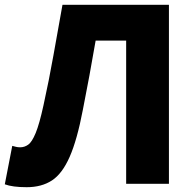

<svg xmlns="http://www.w3.org/2000/svg" viewBox="-33 -765 809 799"><path d="M78 14Q19 14 -13 2L18 -158Q26 -156 33.5 -154Q41 -152 51 -152Q69 -152 84.5 -163Q100 -174 115.5 -211.5Q131 -249 148 -327Q171 -431 189.5 -535.5Q208 -640 227 -745H670V0H492V-596H365Q352 -520 339 -450Q326 -380 312 -309Q288 -183 257 -112.5Q226 -42 183 -14Q140 14 78 14Z"/></svg>

Font: Source Han Sans TC Heavy
Style: Regular
Weight: 900
Designer: Ryoko NISHIZUKA Ë•øÂ°öÊ∂ºÂ≠ê (kana, bopomofo & ideographs); Paul D. Hunt (Latin, Greek & Cyrillic); Sandoll Communicatio
Foundry: Adobe
Version: Version 2.004;hotconv 1.0.118;makeotfexe 2.5.65603